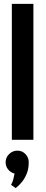

<svg xmlns="http://www.w3.org/2000/svg" viewBox="-20 -720 235 989"><path d="M37 232 61 249Q60 249 70 241Q80 233 93.5 216.5Q107 200 117.5 175Q128 150 128 116Q128 91 111 73.5Q94 56 70 56Q45 56 27 73.5Q9 91 9 116Q9 137 22 153Q35 169 55 174Q52 189 48.5 203.5Q45 218 37 232ZM41 0H152V-700H41Z"/></svg>

Font: Advent Pro
Style: Regular
Weight: 400
Designer: VivaRado, Andreas Kalpakidis
Foundry: VivaRado, Andreas Kalpakidis
Version: Version 3.000